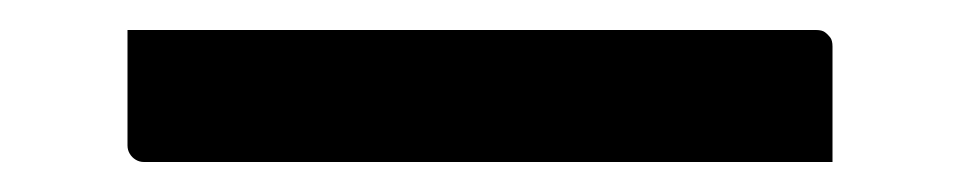

<svg xmlns="http://www.w3.org/2000/svg" viewBox="-20 59 640 128"><path d="M65 79H524Q528 79 530 80.5Q532 82 533.5 84Q535 86 535 90Q535 110 535 128.5Q535 147 535 167H76Q73 167 70.5 165.5Q68 164 66.5 161.5Q65 159 65 156Q65 136 65 117.5Q65 99 65 79Z"/></svg>

Font: Rec Mono Linear
Style: Regular
Weight: 400
Monospace: yes
Version: Version 1.085; ttfautohint (v1.8.4.7-5d5b)